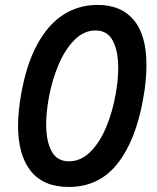

<svg xmlns="http://www.w3.org/2000/svg" viewBox="-20 -751 640 782"><path d="M53.5 -239Q53.5 -295 66 -367Q87.5 -489 131.8 -570.2Q176 -651.5 238.2 -691.2Q300.5 -731 377 -731Q473.5 -731 525 -669.5Q576.5 -608 576.5 -486Q576.5 -423 563.5 -351Q533.5 -179.5 458.5 -84.5Q383.5 10.5 260 10.5Q156.5 10.5 105 -54.8Q53.5 -120 53.5 -239ZM451 -367Q461.5 -425 461.5 -474.5Q461.5 -543 439.5 -585Q417.5 -627 369 -627Q321 -627 282 -587Q243 -547 217 -484Q191 -421 178.5 -351Q168 -292 168 -244Q168 -176 190.2 -135Q212.5 -94 261 -94Q309 -94 347.5 -132Q386 -170 412 -232Q438 -294 451 -367Z"/></svg>

Font: JuliaMono SemiBoldItalic
Style: Regular
Weight: 600
Italic angle: -9°
Monospace: yes
Designer: cormullion
Foundry: corm
Version: Version 0.049; ttfautohint (v1.8.4)